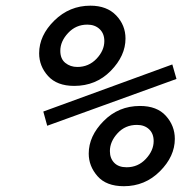

<svg xmlns="http://www.w3.org/2000/svg" viewBox="-20 -639 639 673"><path d="M470.7 -267.6Q530.3 -267.6 561.5 -232.9Q592.8 -198.2 592.8 -152.3Q592.8 -90.8 540.5 -38.6Q488.3 13.7 414.1 13.7Q352.5 13.7 321.8 -21.5Q291 -56.6 291 -100.6Q291 -162.1 343.3 -214.8Q395.5 -267.6 470.7 -267.6ZM460 -201.2Q418.9 -201.2 392.1 -171.9Q365.2 -142.6 365.2 -109.4Q365.2 -84 380.4 -68.4Q395.5 -52.7 423.8 -52.7Q463.9 -52.7 491.2 -82Q518.6 -111.3 518.6 -144.5Q518.6 -170.9 502.4 -186Q486.3 -201.2 460 -201.2ZM296.9 -619.1Q354.5 -619.1 387.2 -585Q419.9 -550.8 419.9 -503.9Q419.9 -443.4 368.2 -390.6Q316.4 -337.9 240.2 -337.9Q179.7 -337.9 148.4 -372.6Q117.2 -407.2 117.2 -452.1Q117.2 -514.6 170.4 -566.9Q223.6 -619.1 296.9 -619.1ZM286.1 -552.7Q246.1 -552.7 218.8 -523.4Q191.4 -494.1 191.4 -460.9Q191.4 -432.6 209 -418.5Q226.6 -404.3 251 -404.3Q291 -404.3 318.4 -433.1Q345.7 -461.9 345.7 -495.1Q345.7 -521.5 329.1 -537.1Q312.5 -552.7 286.1 -552.7ZM584 -413.1 598.6 -362.3 145.5 -198.2 131.8 -248Z"/></svg>

Font: Thabit-Bold-Oblique
Style: Bold Oblique
Weight: 700
Designer: Regenerated by Nadim Shaikli
Foundry: MAK Alagha
Version: 0.01